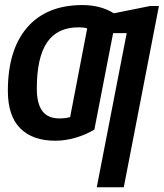

<svg xmlns="http://www.w3.org/2000/svg" viewBox="-20 -558 661 774"><path d="M370.1 196.8 490.7 -424.3H436L360.4 -35.6Q325.7 -14.6 284.2 -2.7Q242.7 9.3 203.1 9.3Q111.3 9.3 61.5 -40.8Q11.7 -90.8 11.7 -191.9Q11.7 -357.4 89.8 -447.5Q168 -537.6 312.5 -537.6Q385.3 -537.6 439 -504.4L584.5 -533.7H620.6L479 196.8ZM331.5 -443.4Q319.8 -447.8 296.4 -447.8Q210.9 -447.8 169.7 -387Q128.4 -326.2 128.4 -200.7Q128.4 -141.1 150.4 -110.8Q172.4 -80.6 219.7 -80.6Q243.7 -80.6 262.7 -85.9Z"/></svg>

Font: Cousine
Style: Bold Italic
Weight: 700
Italic angle: -12°
Monospace: yes
Designer: Steve Matteson
Foundry: Ascender Corporation
Version: Version 1.20